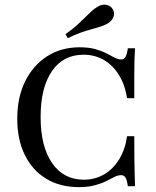

<svg xmlns="http://www.w3.org/2000/svg" viewBox="-20 -783 663 815"><path d="M314.5 11.3Q234.7 11.3 175.8 -24.6Q116.9 -60.5 85.1 -125.8Q53.2 -191.1 53.2 -279Q53.2 -369.4 86.7 -437.5Q120.2 -505.6 179.8 -544Q239.5 -582.3 317.7 -582.3Q356.5 -582.3 384.3 -574.6Q412.1 -566.9 431.9 -556.5Q451.6 -546 466.5 -538.3Q481.5 -530.6 494.4 -530.6Q506.5 -530.6 512.9 -541.9Q519.4 -553.2 522.6 -578.2H553.2Q551.6 -555.6 550.8 -528.6Q550 -501.6 550 -462.9Q550 -424.2 550 -366.1H519.4Q510.5 -423.4 484.7 -464.9Q458.9 -506.5 420.6 -528.6Q382.3 -550.8 334.7 -550.8Q248.4 -550.8 200.4 -481Q152.4 -411.3 152.4 -286.3Q152.4 -161.3 201.2 -90.7Q250 -20.2 335.5 -20.2Q383.1 -20.2 421.8 -42.7Q460.5 -65.3 485.9 -106.9Q511.3 -148.4 519.4 -204.8H550Q550 -149.2 550.4 -110.5Q550.8 -71.8 551.6 -44Q552.4 -16.1 553.2 7.3H522.6Q519.4 -18.5 512.9 -29Q506.5 -39.5 494.4 -39.5Q480.6 -39.5 465.7 -31.9Q450.8 -24.2 430.6 -14.1Q410.5 -4 381.9 3.6Q353.2 11.3 314.5 11.3ZM267.7 -621 258.1 -637.9Q288.7 -659.7 308.5 -677.8Q328.2 -696 342.3 -710.1Q356.5 -724.2 368.1 -735.1Q379.8 -746 393.5 -754Q412.9 -766.1 431.5 -762.5Q450 -758.9 458.9 -743.5Q467.7 -728.2 461.7 -711.3Q455.6 -694.4 435.5 -682.3Q419.4 -673.4 397.6 -667.3Q375.8 -661.3 344.8 -652Q313.7 -642.7 267.7 -621Z"/></svg>

Font: Playfair 5pt SemiExpanded Light Medium
Style: Regular
Weight: 500
Version: Version 2.203